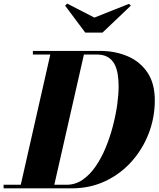

<svg xmlns="http://www.w3.org/2000/svg" viewBox="-58 -1028 866 1048"><path d="M-38.5 0V-19.5H305Q353 -19.5 392.5 -46.5Q432 -73.5 463.8 -119.5Q495.5 -165.5 519 -222.5Q542.5 -279.5 558.2 -340Q574 -400.5 581.8 -456.8Q589.5 -513 589.5 -557Q589.5 -591.5 584.5 -622.8Q579.5 -654 566.8 -678.2Q554 -702.5 530.2 -716.5Q506.5 -730.5 468 -730.5H121.5V-750H489Q570.5 -750 638.2 -721.2Q706 -692.5 746.5 -632.8Q787 -573 787 -480.5Q787 -386.5 753.8 -300Q720.5 -213.5 660 -146Q599.5 -78.5 516.5 -39.2Q433.5 0 334 0ZM51 0 221 -750H404.5L234 0ZM407.5 -850 297.5 -997 308.5 -1008.5 457 -932 646 -1007 656 -997 501.5 -850Z"/></svg>

Font: Bodoni Moda ExtraBold
Style: Italic
Weight: 800
Italic angle: -13°
Version: Version 2.005